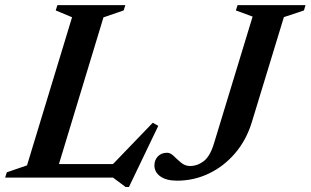

<svg xmlns="http://www.w3.org/2000/svg" viewBox="-45 -690 1207 746"><path d="M357 -622.5 184 -52.5H394L548.5 -213L570 -201L456 36.5H443L394 0H-25L-18.5 -20.5L60 -47.5L235 -623L171.5 -649.5L178 -670H442L435.5 -649.5ZM933.5 -215.5Q912.5 -146.5 869.2 -95.5Q826 -44.5 767.5 -16.2Q709 12 643 12Q601.5 12 578.2 -4.5Q555 -21 555 -47.5Q555 -68 568.2 -82.2Q581.5 -96.5 604.5 -96.5Q617 -96.5 630 -83.8Q643 -71 658.5 -58Q674 -45 693.5 -45Q722 -45 746.8 -64Q771.5 -83 786.5 -133L936.5 -625.5L871.5 -649.5L878 -670H1142L1136 -649.5L1058 -623.5Z"/></svg>

Font: Newsreader Text SemiBold
Style: Italic
Weight: 600
Italic angle: -17°
Designer: Hugues Gentile
Foundry: Production Type
Version: Version 1.001